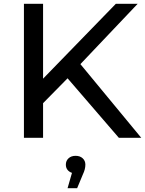

<svg xmlns="http://www.w3.org/2000/svg" viewBox="-20 -720 759 1003"><path d="M333 -311 205 -181V0H105V-700H205V-309L585 -700H699L400 -385L718 0H601ZM426 140Q426 164 413 191L383 263H333L356 183Q341 178 332.5 167Q324 156 324 140Q324 120 338 107Q352 94 375 94Q398 94 412 107Q426 120 426 140Z"/></svg>

Font: Idrija
Style: Regular
Weight: 500
Designer: Julieta Ulanovsky
Foundry: Julieta Ulanovsky
Version: Version 7.200